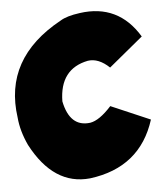

<svg xmlns="http://www.w3.org/2000/svg" viewBox="-43 -539 493 581"><g transform="rotate(-5 203.5 -249.0)"><path d="M220.2 -499Q338.4 -515.6 400.9 -412.1L297.4 -326.7Q264.6 -357.9 231.9 -353Q145.5 -335.9 144.5 -237.3Q160.6 -157.7 222.7 -165.5Q251 -169.9 287.6 -210.4L406.7 -159.2Q361.8 -17.6 208 2Q96.7 13.2 29.3 -115.2Q8.8 -159.2 5.4 -200.2Q-20.5 -382.3 160.6 -481.4Q180.2 -493.7 220.2 -499Z"/></g></svg>

Font: Lapsus Pro (theguybrush.com)
Style: Bold
Weight: 700
Designer: Jose Roses
Version: Version 1.00 February 9, 2018, initial release